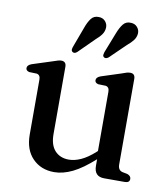

<svg xmlns="http://www.w3.org/2000/svg" viewBox="-78 -736 714 814"><g transform="rotate(10 279.0 -329.5)"><path d="M80 -128.5V-364.5Q80 -384.5 64.5 -387.5L32 -388.5Q17.5 -392 17.5 -403.5Q17.5 -416 36 -423L121.5 -450.5Q147 -460 157.5 -460Q179 -460 179 -437V-147.5Q179 -100 201.5 -76Q224 -52 261.5 -52Q286 -52 313.5 -64.5Q341 -77 371 -104L377 -109.5V-364.5Q377 -384.5 361.5 -387.5L329 -388.5Q314.5 -392 314.5 -403.5Q314.5 -416 333 -423L418 -450.5Q431 -455.5 439.2 -457.8Q447.5 -460 454.5 -460Q475.5 -460 475.5 -437V-69Q475.5 -44.5 494.5 -39.5L517 -35Q532.5 -29 532.5 -16.5Q532.5 0 511.5 0H423Q379.5 0 379.5 -46.5V-74.5Q329 -29 288 -9Q247 11 209 11Q152 11 116 -26Q80 -63 80 -128.5ZM228 -612.5Q237 -638.5 249 -654.5Q261 -670.5 282 -669.5Q299.5 -669.5 310 -657.8Q320.5 -646 320 -631Q319.5 -614.5 310.2 -601.2Q301 -588 284.5 -574L217.5 -507.5Q206.5 -498 197.5 -504.5Q193 -508 193.2 -513.2Q193.5 -518.5 195.5 -525ZM365 -613.5Q375 -639.5 387.2 -655Q399.5 -670.5 420.5 -669Q438 -668.5 448.2 -656.5Q458.5 -644.5 457.5 -629Q456 -612.5 446.2 -599.8Q436.5 -587 420 -573.5L352.5 -508Q340.5 -499 332 -506Q328 -509.5 328.5 -514.8Q329 -520 331 -526.5Z"/></g></svg>

Font: Fraunces 72pt Soft
Style: Regular
Weight: 400
Version: Version 1.000;[b76b70a41]